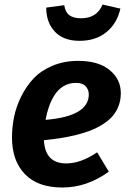

<svg xmlns="http://www.w3.org/2000/svg" viewBox="-20 -816 569 852"><path d="M333 -634.8Q261.7 -634.8 223.4 -675.5Q185.1 -716.3 185.1 -782.2L265.1 -793Q269.5 -762.2 287.8 -748.5Q306.2 -734.9 339.8 -734.9Q410.2 -734.9 435.1 -795.9L514.2 -777.8Q499.5 -711.9 452.1 -673.3Q404.8 -634.8 333 -634.8ZM516.1 -402.8Q516.1 -371.6 505.9 -345.2Q495.6 -318.8 478.3 -299.3Q460.9 -279.8 435.1 -263.7Q409.2 -247.6 380.6 -236.6Q352.1 -225.6 316.4 -216.8Q280.8 -208 247.3 -202.9Q213.9 -197.8 174.8 -193.8Q180.2 -90.8 273.9 -90.8Q338.4 -90.8 411.1 -140.1L462.9 -54.2Q365.7 16.1 256.8 16.1Q147.5 16.1 90.3 -43.5Q33.2 -103 33.2 -206.1Q33.2 -252 42.5 -297.4Q51.8 -342.8 74.2 -388.2Q96.7 -433.6 129.4 -468.3Q162.1 -502.9 213.4 -524.4Q264.6 -545.9 327.1 -545.9Q417 -545.9 466.6 -505.1Q516.1 -464.4 516.1 -402.8ZM182.1 -284.2Q374 -299.8 374 -397Q374 -417.5 360.4 -432.9Q346.7 -448.2 316.9 -448.2Q287.1 -448.2 263.2 -434.3Q239.3 -420.4 223.4 -396Q207.5 -371.6 197.8 -344Q188 -316.4 182.1 -284.2Z"/></svg>

Font: FiraGO SemiBold
Style: Italic
Weight: 600
Italic angle: -8°
Designer: bBox Type GmbH
Foundry: bBox Type GmbH
Version: Version 1.001;PS 001.001;hotconv 1.0.88;makeotf.lib2.5.64775